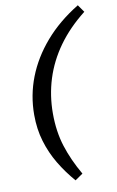

<svg xmlns="http://www.w3.org/2000/svg" viewBox="-99 -770 622 1019"><g transform="rotate(-10 212.0 -260.5)"><path d="M223 196Q177 143 142 84.5Q107 26 87 -40.5Q67 -107 67 -184Q67 -289 104.5 -385.5Q142 -482 215 -566.5Q288 -651 396 -717L424 -677Q336 -608 279 -528.5Q222 -449 194 -360Q166 -271 166 -174Q166 -77 191.5 3.5Q217 84 265 167Z"/></g></svg>

Font: Source Serif 4 18pt SemiBold
Style: Italic
Weight: 600
Italic angle: -12°
Designer: Frank Grießhammer
Foundry: Adobe Systems Incorporated
Version: Version 4.004;hotconv 1.0.116;makeotfexe 2.5.65601